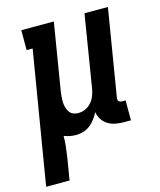

<svg xmlns="http://www.w3.org/2000/svg" viewBox="-138 -610 748 895"><g transform="rotate(-15 236.5 -162.5)"><path d="M-27 205 79 -434H50V-530H207L154 -207Q152 -194 151 -180.5Q150 -167 150.5 -154.5Q151 -142 154.5 -130Q158 -118 164.5 -108Q171 -98 182.5 -93Q194 -88 207 -88Q225 -88 241.5 -95.5Q258 -103 270 -116.5Q282 -130 288.5 -146.5Q295 -163 298 -180L355 -530H468L399 -111Q398 -107 398.5 -102Q399 -97 402 -94Q405 -91 409.5 -89.5Q414 -88 418 -88H435V8H402Q382 8 362 4.5Q342 1 325 -9.5Q308 -20 297.5 -36.5Q287 -53 284 -72Q276 -56 264.5 -40.5Q253 -25 238 -13.5Q223 -2 205 3Q187 8 170 8Q155 8 140.5 5Q126 2 113 -3Q113 23 110 49.5Q107 76 103 102L86 205Z"/></g></svg>

Font: Iosevka Slab Oblique
Style: Bold
Weight: 700
Italic angle: -9°
Monospace: yes
Designer: Belleve Invis
Foundry: Belleve Invis
Version: Version 11.1.1; ttfautohint (v1.8.3)